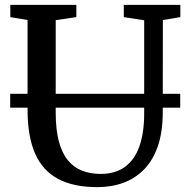

<svg xmlns="http://www.w3.org/2000/svg" viewBox="-20 -763 777 791"><path d="M381 8Q283 8 219.2 -26Q155.5 -60 124.5 -130.8Q93.5 -201.5 93.5 -311V-680.5L22.5 -692.5V-743H294.5V-692.5L209.5 -680V-300Q209.5 -230 222.2 -181.5Q235 -133 259.2 -103.2Q283.5 -73.5 317.8 -60Q352 -46.5 394.5 -46.5Q455 -46.5 495 -75.8Q535 -105 554.5 -160.8Q574 -216.5 574 -295.5V-679.5L490 -692.5V-743H723V-692.5L651 -680.5L650.5 -301.5Q650.5 -220 630.5 -161.5Q610.5 -103 574 -65.5Q537.5 -28 488.5 -10Q439.5 8 381 8ZM722.5 -376.5V-319.5H22V-376.5Z"/></svg>

Font: Merriweather 24pt Medium
Style: Regular
Weight: 500
Designer: Eben Sorkin
Foundry: Eben Sorkin
Version: Version 2.100